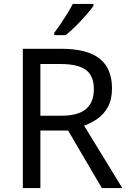

<svg xmlns="http://www.w3.org/2000/svg" viewBox="-20 -964 662 984"><path d="M294 -714Q427 -714 490.5 -663.5Q554 -613 554 -511Q554 -454 533 -416Q512 -378 479.5 -355.5Q447 -333 411 -320L607 0H502L329 -295H187V0H97V-714ZM289 -636H187V-371H294Q381 -371 421 -405.5Q461 -440 461 -507Q461 -577 419 -606.5Q377 -636 289 -636ZM459 -934Q447 -916 422 -887.5Q397 -859 368.5 -830.5Q340 -802 316 -784H258V-796Q273 -815 290.5 -841Q308 -867 325 -894.5Q342 -922 353 -944H459Z"/></svg>

Font: Noto Sans Shavian
Style: Regular
Weight: 400
Designer: Monotype Design Team
Foundry: Monotype Imaging Inc.
Version: Version 2.001; ttfautohint (v1.8.4.7-5d5b)